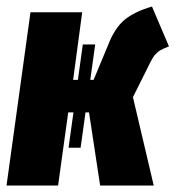

<svg xmlns="http://www.w3.org/2000/svg" viewBox="-23 -571 541 591"><path d="M497.1 -428.2Q488.8 -425.3 481.7 -421.9Q474.6 -418.5 469.7 -415.8Q464.8 -413.1 460 -408.2Q455.1 -403.3 452.6 -400.6Q450.2 -397.9 446.3 -391.1Q442.4 -384.3 440.7 -381.1Q439 -377.9 434.6 -369.1Q430.2 -360.4 428.2 -356L386.2 -272L450.2 0H285.2L251 -225.1H240.2L225.1 -116.2H188L203.1 -225.1H187L155.8 0H-2.9L70.8 -533.2H230L202.1 -325.2H216.8L231.9 -434.1H270L254.9 -325.2H265.1L310.1 -433.1Q330.1 -484.9 360.8 -510.3Q391.6 -535.6 444.8 -550.8Z"/></svg>

Font: Fira Sans Compressed ExtraBold
Style: Italic
Weight: 800
Width: 3
Italic angle: -8°
Designer: Carrois Corporate & Edenspiekermann AG
Foundry: Carrois Corporate GbR & Edenspiekermann AG
Version: Version 4.203;PS 004.203;hotconv 1.0.88;makeotf.lib2.5.64775